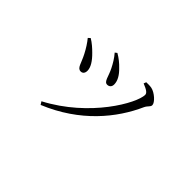

<svg xmlns="http://www.w3.org/2000/svg" viewBox="-75 -798 1149 1149"><g transform="rotate(45 500.0 -223.5)"><path d="M395 -486C417 -461 434 -432 447 -406C471 -359 472 -318 499 -318C516 -318 528 -329 528 -349C528 -381 508 -412 480 -439C459 -461 437 -479 408 -496ZM303 49C541 -49 679 -220 750 -379C761 -402 777 -407 777 -423C777 -445 733 -485 699 -492C683 -495 667 -494 654 -494L648 -478C689 -462 703 -450 703 -436C703 -366 560 -111 291 30ZM219 -434C238 -411 256 -383 272 -352C300 -299 301 -262 331 -262C348 -262 357 -275 357 -294C357 -322 337 -355 300 -391C283 -408 258 -431 232 -446Z"/></g></svg>

Font: Noto Serif CJK TC Light
Style: Regular
Weight: 300
Designer: Ryoko NISHIZUKA 西塚涼子 (kana & ideographs); Frank Grießhammer (Latin, Greek & Cyrillic); Wenlong ZHANG 张文龙 (bopomofo); San
Foundry: Adobe
Version: Version 2.001;hotconv 1.1.0;makeotfexe 2.6.0